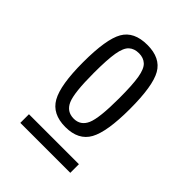

<svg xmlns="http://www.w3.org/2000/svg" viewBox="-129 -742 519 519"><g transform="rotate(45 131.0 -482.0)"><path d="M41 -522Q41 -610 60.5 -644Q80 -678 131 -678Q181 -678 200.5 -644Q220 -610 220 -522Q220 -435 200.5 -399.5Q181 -364 131 -364Q81 -364 61 -399.5Q41 -435 41 -522ZM82 -522Q82 -446 93 -421Q104 -396 131 -396Q157 -396 168 -421Q179 -446 179 -522Q179 -573 174.5 -599.5Q170 -626 159 -636Q148 -646 131 -646Q113 -646 102 -636Q91 -626 86.5 -599.5Q82 -573 82 -522ZM37 -286V-319H228V-286Z"/></g></svg>

Font: Georama Condensed Light
Style: Regular
Weight: 300
Width: 3
Designer: Jean-Baptiste Levee
Foundry: Production Type
Version: Version 1.000